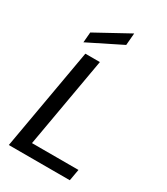

<svg xmlns="http://www.w3.org/2000/svg" viewBox="-229 -1048 994 1145"><g transform="rotate(30 268.0 -475.0)"><path d="M29 0 152 -700H252L143 -79H463L449 0ZM108 -753 114 -824 344 -950 337 -867Z"/></g></svg>

Font: DM Sans 20pt Medium
Style: Italic
Weight: 500
Italic angle: -10°
Version: Version 4.004;gftools[0.9.30]